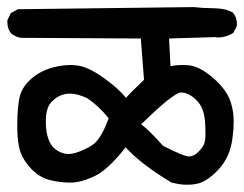

<svg xmlns="http://www.w3.org/2000/svg" viewBox="-35 -587 675 531"><path d="M501 -567.4Q526.4 -564.5 546.9 -564.5Q567.4 -564.5 581.1 -562Q594.7 -559.6 608.4 -552.7Q615.2 -544.9 617.7 -537.1Q620.1 -529.3 620.1 -524.4Q620.1 -519.5 620.1 -515.6L610.4 -496.1Q597.7 -488.3 587.9 -486.3Q577.1 -483.4 570.8 -483.4Q564.5 -483.4 560.5 -484.4L432.6 -480.5L436.5 -404.3Q454.1 -407.2 467.3 -407.2Q480.5 -407.2 489.3 -406.2Q523.4 -401.4 564.5 -362.3Q595.7 -332 604.5 -299.8Q611.3 -276.4 611.3 -252.4Q611.3 -228.5 608.4 -209Q602.5 -151.4 566.4 -115.2Q534.2 -82 505.9 -78.1Q496.1 -76.2 488.3 -76.2Q480.5 -76.2 473.6 -76.2Q460 -77.1 439.5 -82Q353.5 -133.8 312.5 -179.7Q263.7 -117.2 226.1 -99.6Q188.5 -82 159.7 -82Q130.9 -82 103.5 -88.9Q75.2 -95.7 52.7 -118.7Q30.3 -141.6 21.5 -167Q12.7 -192.4 12.7 -237.3Q12.7 -294.9 20.5 -323.2Q28.3 -349.6 53.2 -370.6Q78.1 -391.6 111.3 -400.4Q136.7 -407.2 161.1 -407.2Q168 -407.2 174.8 -406.2Q207 -404.3 253.9 -370.1Q292 -342.8 313.5 -316.4Q327.1 -332 363.3 -366.2L354.5 -480.5L21.5 -482.4Q7.8 -485.4 -3.9 -494.1Q-14.6 -506.8 -14.6 -525.4Q-14.6 -527.3 -14.6 -531.2L-4.9 -550.8L14.6 -561.5ZM532.2 -250Q529.3 -290 507.8 -310.5Q486.3 -331.1 466.8 -331.1Q464.8 -331.1 463.9 -331.1Q455.1 -330.1 429.2 -310.1Q403.3 -290 355.5 -243.2Q378.9 -225.6 416 -183.6Q473.6 -154.3 487.3 -154.3Q501 -154.3 513.2 -166.5Q525.4 -178.7 529.3 -188.5Q533.2 -198.2 533.2 -214.8Q533.2 -231.4 532.2 -250ZM158.2 -328.1Q152.3 -328.1 146.5 -327.1Q122.1 -322.3 105.5 -302.7Q91.8 -287.1 91.8 -251Q91.8 -196.3 117.2 -174.8Q135.7 -161.1 154.3 -161.1Q172.9 -161.1 200.2 -174.8Q219.7 -183.6 228.5 -192.4Q248 -211.9 265.6 -259.8Q236.3 -295.9 206.1 -315.4Q179.7 -328.1 158.2 -328.1Z"/></svg>

Font: JasonHandwriting2
Style: SemiBold
Weight: 600
Version: Version 1.04.7